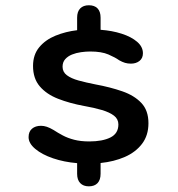

<svg xmlns="http://www.w3.org/2000/svg" viewBox="-20 -672 659 712"><path d="M309.5 19Q289 19 277.5 7Q266 -5 266 -27.5V-67Q217.5 -71 176.5 -85Q135.5 -99 110.8 -119.8Q86 -140.5 86 -163.5Q86 -184 98.8 -194.8Q111.5 -205.5 132 -205.5Q142.5 -205.5 153.8 -201.8Q165 -198 178.5 -190Q194.5 -179.5 212.8 -169.8Q231 -160 255 -153.8Q279 -147.5 311 -147.5Q360 -147.5 389.5 -162.2Q419 -177 419 -210.5Q419 -230.5 402.8 -243Q386.5 -255.5 358 -264Q329.5 -272.5 292 -279Q238 -289 195.2 -305.8Q152.5 -322.5 127.5 -351.8Q102.5 -381 102.5 -427.5Q102.5 -469 125.5 -496.8Q148.5 -524.5 186 -539.8Q223.5 -555 266 -560V-606.5Q266 -629 277.5 -640.8Q289 -652.5 309.5 -652.5Q330.5 -652.5 341.8 -640.8Q353 -629 353 -606.5V-561.5Q395.5 -558.5 431.2 -547Q467 -535.5 488.5 -517Q510 -498.5 510 -474.5Q510 -456 497.2 -446Q484.5 -436 465.5 -436Q453.5 -436 443.5 -439Q433.5 -442 422 -448.5Q407.5 -459 382 -470Q356.5 -481 314.5 -481Q298.5 -481 280.5 -478.5Q262.5 -476 247 -469.8Q231.5 -463.5 221.8 -452.5Q212 -441.5 212 -424.5Q212 -405 228 -393Q244 -381 271.2 -373.5Q298.5 -366 334 -359Q388.5 -349 433.2 -333.5Q478 -318 504.2 -290.2Q530.5 -262.5 530.5 -215Q530.5 -170 506.8 -138.8Q483 -107.5 442.8 -90Q402.5 -72.5 353 -67.5V-27.5Q353 -5 341.8 7Q330.5 19 309.5 19Z"/></svg>

Font: Sono Monospace Medium
Style: Regular
Weight: 500
Designer: Tyler Finck
Foundry: Tyler Finck
Version: Version 2.112